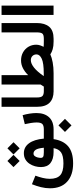

<svg xmlns="http://www.w3.org/2000/svg" viewBox="743 -1460 971 2497"><g transform="rotate(-90 1228.5 -211.5)"><path d="M706.4 0V-127H755.9V0ZM468.3 -521.5 547.9 -600.6 627.4 -521 547.9 -441.4ZM303.7 -521.5 383.3 -600.6 462.9 -521.5 383.3 -441.4ZM550.3 0H501.5Q407.7 0 356 -41Q304.2 -82 304.2 -164.1Q304.2 -202.6 314.9 -241.7Q325.7 -280.8 347.7 -313.7Q369.6 -346.7 403.6 -366.7Q437.5 -386.7 484.4 -386.7Q564.5 -386.7 613.8 -319.3Q663.1 -252 674.3 -127H714.8V0H667.5Q649.4 125 574 189.5Q498.5 253.9 352.1 253.9Q199.7 253.9 114 176Q28.3 98.1 28.3 -46.9Q28.3 -105.5 43.2 -165Q58.1 -224.6 81.1 -281.7L192.4 -236.8Q175.3 -190.9 163.3 -142.1Q151.4 -93.3 151.4 -49.3Q151.4 43 197.3 85.4Q243.2 127.9 350.6 127.9Q452.6 127.9 496.1 96.4Q539.6 64.9 550.3 0ZM555.7 -127Q548.3 -204.6 528.6 -232.9Q508.8 -261.2 480 -261.2Q460 -261.2 447.5 -245.6Q435.1 -230 429.4 -207.8Q423.8 -185.5 423.8 -166.5Q423.8 -146 437.5 -136.5Q451.2 -127 496.6 -127Z M1006.8 -222.7Q1006.8 -118.7 952.4 -59.3Q897.9 0 794.4 0H735.8V-127H794.4Q844.7 -127 864.5 -146.7Q884.3 -166.5 884.3 -221.2Q884.3 -252.4 877.4 -296.1Q870.6 -339.8 862.3 -374.5L979 -402.8Q991.7 -361.3 999.3 -312.7Q1006.8 -264.2 1006.8 -222.7ZM761.2 147.9 846.2 63.5 931.2 147.9 846.2 232.9Z M1302.2 0H1290Q1193.8 0 1140.9 -52.5Q1087.9 -105 1087.9 -217.3V-676.8H1209.5V-216.8Q1209.5 -161.6 1228.8 -144.3Q1248 -127 1290 -127H1302.2Z M1867.7 -129.9Q1877 -128.9 1894.5 -127.9Q1912.1 -127 1938 -127H1952.6V0H1937.5Q1876.5 0 1836.9 -11.7Q1797.4 -23.4 1770 -42.5Q1728.5 -23.4 1664.8 -11.7Q1601.1 0 1524.9 0H1282.7V-127H1351.1Q1357.9 -138.2 1364.7 -148.7Q1371.6 -159.2 1377.9 -169.4V-676.8H1499.5V-330.6Q1543.5 -375.5 1591.3 -399.4Q1639.2 -423.3 1690.9 -423.3Q1750.5 -423.3 1796.6 -397.2Q1842.8 -371.1 1869.1 -326.4Q1895.5 -281.7 1895.5 -225.6Q1895.5 -200.7 1887.5 -176.3Q1879.4 -151.9 1867.7 -129.9ZM1522.5 -127.9Q1657.2 -127.9 1713.4 -154.3Q1769.5 -180.7 1769.5 -221.7Q1769.5 -253.9 1749 -274.9Q1728.5 -295.9 1693.8 -295.9Q1650.4 -295.9 1598.1 -254.6Q1545.9 -213.4 1487.3 -127.9Z M1933.1 0V-127H1972.7Q2026.4 -127 2041 -147.2Q2055.7 -167.5 2055.7 -216.3V-676.8H2177.2V-216.8Q2177.2 -114.3 2128.9 -57.1Q2080.6 0 1972.2 0Z M2282.7 -676.8H2404.3V-0.5H2282.7Z"/></g></svg>

Font: Vazir WOL
Style: Bold-WOL
Weight: 700
Designer: Saber Rastikerdar
Foundry: Saber Rastikerdar
Version: Version 30.0.0